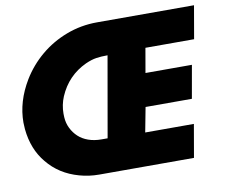

<svg xmlns="http://www.w3.org/2000/svg" viewBox="-74 -751 990 843"><g transform="rotate(-10 421.0 -330.0)"><path d="M725 0H302.5Q257 0 215 -12Q128.5 -36 76 -101Q25 -162 16 -253L14.5 -282.5Q14.5 -376 69 -466.5Q104 -524 155.5 -567.2Q207 -610.5 272 -635.2Q337 -660 409 -660H841.5L816 -513H599L580 -404H787L761 -257H554.5L533.5 -147H750.5ZM366.5 -150.5 429.5 -509.5Q400.5 -509.5 379 -506.2Q357.5 -503 330.5 -491Q246.5 -452 209.5 -365.5Q194.5 -329.5 194.5 -290.5L195 -275Q196.5 -248 207.8 -225.2Q219 -202.5 237 -185.8Q255 -169 281 -159.8Q307 -150.5 339 -150.5Z"/></g></svg>

Font: Lucymar Sans ExtraBold
Style: Italic
Weight: 800
Italic angle: -10°
Foundry: The League of Moveable Type (original font) / Main changes by Cristiano Sobral with portions from Mirco Monsees
Version: Version 2.00;August 30, 2020;FontCreator 13.0.0.2681 64-bit